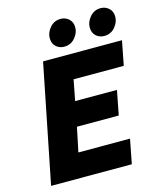

<svg xmlns="http://www.w3.org/2000/svg" viewBox="-123 -932 847 1020"><g transform="rotate(-15 300.0 -422.0)"><path d="M30 0 160 -650H594L568 -516H292L270 -402H500L474 -268H244L216 -134H500L474 0ZM290 -696Q263 -696 244.5 -713Q226 -730 226 -760Q226 -790 249 -817Q272 -844 308 -844Q334 -844 353 -827Q372 -810 372 -780Q372 -750 349 -723Q326 -696 290 -696ZM510 -696Q483 -696 464.5 -713Q446 -730 446 -760Q446 -790 469 -817Q492 -844 528 -844Q554 -844 573 -827Q592 -810 592 -780Q592 -750 569 -723Q546 -696 510 -696Z"/></g></svg>

Font: Source Code Pro ExtraLight Black
Style: Italic
Weight: 900
Italic angle: -11°
Monospace: yes
Version: Version 1.016;hotconv 1.0.116;makeotfexe 2.5.65601